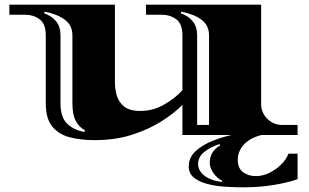

<svg xmlns="http://www.w3.org/2000/svg" viewBox="-20 -578 1324 822"><path d="M385 22Q327 22 279.5 10Q232 -2 204 -36Q176 -70 176 -136V-426Q176 -476 149.5 -495.5Q123 -515 86 -515H20V-558H472V-225Q472 -201 479 -172.5Q486 -144 509.5 -123.5Q533 -103 581 -103Q635 -103 683 -130.5Q731 -158 761 -192V-426Q761 -476 734.5 -495.5Q708 -515 671 -515H605V-558H1098V-132Q1098 -96 1124.5 -69.5Q1151 -43 1188 -43H1254V0H761V-129Q728 -95 673.5 -60Q619 -25 546.5 -1.5Q474 22 385 22ZM342 -13 343 -21Q319 -33 304.5 -60Q290 -87 290 -136V-426Q290 -470 257 -494Q224 -518 171 -528L169 -521Q201 -510 220 -487Q239 -464 239 -426V-136Q239 -76 267.5 -48.5Q296 -21 342 -13ZM824 -43H875V-426Q875 -470 842 -494Q809 -518 756 -528L754 -521Q786 -510 805 -487Q824 -464 824 -426ZM1021 224Q981 224 939.5 221Q898 218 864 208.5Q830 199 809 181.5Q788 164 788 134Q788 97 817 69.5Q846 42 895 23Q944 4 1004.5 -7Q1065 -18 1129 -22V-6Q1063 4 1030.5 34.5Q998 65 998 106Q998 143 1021 159.5Q1044 176 1076 176Q1103 176 1131 163Q1159 150 1182 128Q1205 106 1215 80H1254V189Q1216 203 1154 213.5Q1092 224 1021 224ZM930 201 932 196Q911 187 894.5 164Q878 141 878 119Q878 70 923 44L920 39Q881 51 854.5 72.5Q828 94 828 124Q828 152 854.5 173.5Q881 195 930 201Z"/></svg>

Font: Diplomata
Style: Regular
Weight: 400
Designer: Eduardo Rodriguez Tunni
Foundry: Eduardo Rodriguez Tunni
Version: Version 1.002; ttfautohint (v1.8.4.7-5d5b);gftools[0.9.23]